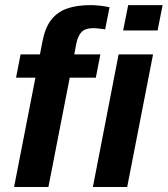

<svg xmlns="http://www.w3.org/2000/svg" viewBox="-20 -745 668 765"><path d="M257.8 -435.5 172.9 0H36.1L121.1 -435.5H43.9L62 -528.3H139.2L149.9 -583.5Q160.6 -636.2 184.1 -666Q208 -696.8 246.6 -710.7Q285.2 -724.6 340.8 -724.6Q375 -724.6 416.5 -716.3L398.9 -627.9Q396 -628.4 389.6 -629.4Q383.3 -630.4 376 -630.9Q369.6 -631.8 363.3 -632.3Q356.9 -632.8 352.1 -632.8Q319.3 -632.8 304.7 -617.2Q290 -601.6 283.7 -569.8L275.9 -528.3H379.9L361.8 -435.5ZM627.9 -724.6 607.9 -623.5H470.7L490.7 -724.6ZM589.8 -528.3 486.8 0H350.1L452.6 -528.3Z"/></svg>

Font: Arimo
Style: Bold Italic
Weight: 700
Italic angle: -12°
Designer: Steve Matteson
Foundry: Monotype Imaging Inc.
Version: Version 1.33